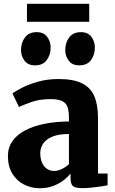

<svg xmlns="http://www.w3.org/2000/svg" viewBox="-20 -987 612 1018"><path d="M190.5 11Q145 11 106.5 -9Q68 -29 45 -67Q22 -105 22 -159.5Q22 -205 46.2 -239.2Q70.5 -273.5 114.2 -296.2Q158 -319 217 -330.8Q276 -342.5 345.5 -343V-363Q345.5 -397.5 338.2 -419Q331 -440.5 309.8 -451Q288.5 -461.5 247 -461.5Q190 -461.5 147.2 -446.2Q104.5 -431 80.5 -420L46 -491.5Q59 -502 93.8 -520.2Q128.5 -538.5 179 -553.2Q229.5 -568 290 -568Q369.5 -568 415 -545.2Q460.5 -522.5 480 -477Q499.5 -431.5 499.5 -363V-67H550.5V-4.5Q539 -2 515.5 1.5Q492 5 465.2 7.8Q438.5 10.5 417 10.5Q378.5 10.5 366.2 -0.8Q354 -12 354 -43.5V-66.5Q341.5 -50.5 318.5 -32.2Q295.5 -14 263.2 -1.5Q231 11 190.5 11ZM268 -80.5Q286.5 -80.5 308.2 -91Q330 -101.5 345.5 -116.5V-276.5Q290.5 -276.5 257 -262.2Q223.5 -248 208.5 -225.2Q193.5 -202.5 193.5 -175.5Q193.5 -145.5 202.8 -124.5Q212 -103.5 228.8 -92Q245.5 -80.5 268 -80.5ZM165 -640.5Q128.5 -640.5 110 -665.2Q91.5 -690 91.5 -721Q91.5 -760.5 112.2 -788.5Q133 -816.5 174 -816.5H175Q211.5 -816.5 230 -791.8Q248.5 -767 248.5 -735.5Q248.5 -696.5 228 -668.5Q207.5 -640.5 166 -640.5ZM399.5 -640.5Q363 -640.5 344.5 -665.2Q326 -690 326 -721Q326 -760.5 346.8 -788.5Q367.5 -816.5 408.5 -816.5H409.5Q446 -816.5 464.5 -791.8Q483 -767 483 -735.5Q483 -696.5 462.5 -668.5Q442 -640.5 400.5 -640.5ZM453 -967V-871.5H123V-967Z"/></svg>

Font: Merriweather 20pt Black
Style: Regular
Weight: 900
Version: Version 2.100